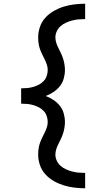

<svg xmlns="http://www.w3.org/2000/svg" viewBox="-20 -853 588 1026"><path d="M435 153Q406 153 377 149.5Q348 146 320.5 137.5Q293 129 267.5 114.5Q242 100 222.5 78.5Q203 57 193.5 29.5Q184 2 184 -27Q184 -42 186 -57.5Q188 -73 193 -87.5Q198 -102 204.5 -115.5Q211 -129 218 -143Q225 -157 230 -171.5Q235 -186 235 -201Q235 -217 229.5 -233Q224 -249 213 -260.5Q202 -272 187.5 -279.5Q173 -287 157.5 -291.5Q142 -296 125.5 -297.5Q109 -299 93 -299V-381Q109 -381 125.5 -382.5Q142 -384 157.5 -388.5Q173 -393 187.5 -400.5Q202 -408 213 -419.5Q224 -431 229.5 -447Q235 -463 235 -479Q235 -494 230 -508.5Q225 -523 218 -537Q211 -551 204.5 -564.5Q198 -578 193 -592.5Q188 -607 186 -622.5Q184 -638 184 -653Q184 -682 193.5 -709.5Q203 -737 222.5 -758.5Q242 -780 267.5 -794.5Q293 -809 320.5 -817.5Q348 -826 377 -829.5Q406 -833 435 -833V-751Q417 -751 400 -749.5Q383 -748 366 -743.5Q349 -739 333 -732Q317 -725 304 -713.5Q291 -702 283.5 -686Q276 -670 276 -653Q276 -638 281 -623Q286 -608 293 -594.5Q300 -581 306.5 -567Q313 -553 317.5 -538.5Q322 -524 324.5 -509Q327 -494 327 -479Q327 -456 320.5 -433Q314 -410 299.5 -392Q285 -374 265.5 -361Q246 -348 224 -340Q246 -332 265.5 -319Q285 -306 299.5 -288Q314 -270 320.5 -247Q327 -224 327 -201Q327 -186 324.5 -171Q322 -156 317.5 -141.5Q313 -127 306.5 -113Q300 -99 293 -85.5Q286 -72 281 -57Q276 -42 276 -27Q276 -10 283.5 6Q291 22 304 33.5Q317 45 333 52Q349 59 366 63.5Q383 68 400 69.5Q417 71 435 71Z"/></svg>

Font: Iosevka Semi-Condensed Medium
Style: Regular
Weight: 500
Monospace: yes
Designer: Belleve Invis
Foundry: Belleve Invis
Version: Version 27.3.5